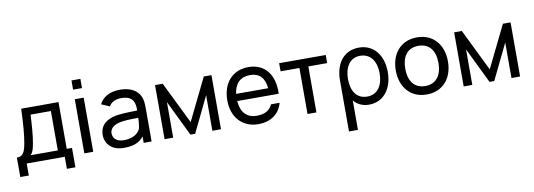

<svg xmlns="http://www.w3.org/2000/svg" viewBox="-68 -1187 5246 1887"><g transform="rotate(-10 2554.5 -244.0)"><path d="M30 -73.5V120H115V0H495V120H580V-73.5H527.5V-540H155.5C148.5 -386 142 -287.5 126.5 -201.5C110.5 -110 90 -73.5 30 -73.5ZM167 -73.5C191 -97 200 -130.5 209 -181C223.5 -252 231 -372 236 -466.5H438.5V-73.5Z M690 -635.5H779V-727.5H690ZM690 0H779V-540H690Z M935.5 -446 1017.5 -411C1043 -453.5 1088 -472 1141 -472C1238 -472 1279.5 -425.5 1274.5 -324.5C1174.5 -322 1093 -321.5 1031.5 -304.5C949.5 -280.5 899 -231 899 -146C899 -59 961.5 15 1082.5 15C1170.5 15 1238.5 -5 1282.5 -64.5V0H1361.5V-334C1361.5 -377 1359 -416.5 1344 -449.5C1313 -520 1239.5 -555 1142 -555C1039.5 -555 970.5 -514.5 935.5 -446ZM987.5 -146.5C987.5 -197 1027 -221.5 1071.5 -235.5C1124 -250.5 1196 -251.5 1272.5 -251.5C1272 -225.5 1270.5 -193.5 1266 -172.5C1260.5 -105 1192 -59.5 1096 -59.5C1019 -59.5 987.5 -102 987.5 -146.5Z M1491 0H1577V-354.5L1749 0H1796L1968 -354.5V0H2054V-540H1977.5L1772.5 -121L1567.5 -540H1491Z M2428 15C2541.5 15 2637.5 -44 2666.5 -156H2581C2550 -90.5 2495.5 -69.5 2424 -69.5C2324.5 -69.5 2266.5 -133 2259.5 -245H2673.5C2681.5 -437 2586.5 -555 2424 -555C2267 -555 2164 -443.5 2164 -266.5C2164 -97.5 2268.5 15 2428 15ZM2261 -316.5C2273.5 -419 2330 -475 2427 -475C2518.5 -475 2570 -422.5 2581 -316.5Z M2917.5 0H3006.5V-459H3194.5V-540H2729.5V-459H2917.5Z M3529 15C3680 15 3766 -108.5 3766 -270.5C3766 -432.5 3678 -555 3528 -555C3370.5 -555 3289 -431 3289 -270.5V240H3378.5V-53.5C3414.5 -11 3465.5 15 3529 15ZM3368.5 -270.5C3368.5 -384.5 3421.5 -473.5 3524 -473.5C3634 -473.5 3685 -384.5 3685 -270.5C3685 -155.5 3633 -66.5 3526.5 -66.5C3417.5 -66.5 3368.5 -152 3368.5 -270.5Z M4106 15C4266.5 15 4366.5 -101 4366.5 -270.5C4366.5 -437.5 4268 -555 4106 -555C3947.5 -555 3846 -440 3846 -270.5C3846 -103 3944.5 15 4106 15ZM3940.5 -270.5C3940.5 -388.5 3993 -470.5 4106 -470.5C4216.5 -470.5 4272 -392 4272 -270.5C4272 -151.5 4217.5 -69.5 4106 -69.5C3997 -69.5 3940.5 -148.5 3940.5 -270.5Z M4476 0H4562V-354.5L4734 0H4781L4953 -354.5V0H5039V-540H4962.5L4757.5 -121L4552.5 -540H4476Z"/></g></svg>

Font: Eudonet Medium
Style: Regular
Weight: 500
Designer: Mikhail Sharanda
Foundry: Mikhail Sharanda
Version: Version 4.503;Glyphs 3.1.2 (3151)